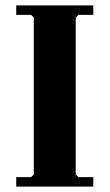

<svg xmlns="http://www.w3.org/2000/svg" viewBox="-20 -690 405 710"><path d="M40 0V-35H95L105 -45V-625L95 -635H40V-670H325V-635H270L260 -625V-45L270 -35H325V0Z"/></svg>

Font: Brygada 1918
Style: Regular
Weight: 400
Designer: Mateusz Machalski | Borys Kosmynka | Przemek Hoffer
Foundry: NIEPODLEGLA 2018
Version: Version 3.006